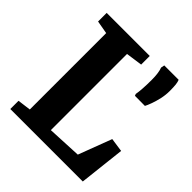

<svg xmlns="http://www.w3.org/2000/svg" viewBox="-204 -905 1048 1048"><g transform="rotate(45 320.0 -381.0)"><path d="M39.5 0V-63.5L116.5 -73.5V-663L40.5 -676.5V-743H373V-676.5L277.5 -663V-75L476 -84.5L549 -277.5L629 -266L599 0ZM547 -531.5 469.5 -532 465.5 -542.5Q469 -561 471 -590.8Q473 -620.5 473 -657.5Q473 -685.5 470 -706.8Q467 -728 461.5 -742L465.5 -762.5H576.5Q581.5 -750.5 583.5 -732.8Q585.5 -715 585.5 -684.5Q585.5 -654.5 578.8 -624.2Q572 -594 563 -569.2Q554 -544.5 547 -531.5Z"/></g></svg>

Font: Merriweather Light 18pt ExtraBold
Style: Regular
Weight: 800
Version: Version 2.100